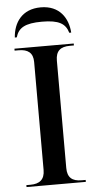

<svg xmlns="http://www.w3.org/2000/svg" viewBox="-61 -950 498 987"><g transform="rotate(-5 188.0 -457.0)"><path d="M42 -771H52C66 -819 100 -840 188 -840C275 -840 309 -819 323 -771H333C328 -846 285 -914 188 -914C90 -914 47 -846 42 -771ZM35 0H341V-10H320C272 -10 247 -30 247 -80V-634C247 -684 272 -704 320 -704H341V-714H35V-704H56C103 -704 130 -685 130 -637V-80C130 -30 103 -10 56 -10H35Z"/></g></svg>

Font: Noto Serif Display Medium
Style: Regular
Weight: 500
Designer: Monotype Design Team
Foundry: Monotype Imaging Inc.
Version: Version 2.009